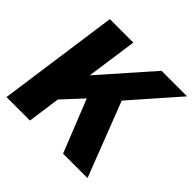

<svg xmlns="http://www.w3.org/2000/svg" viewBox="-181 -926 1111 1111"><g transform="rotate(45 374.5 -371.0)"><path d="M476 0 347 -323 233 -200 205 0H13L117 -742H309L265 -430L540 -742H749L499 -457L676 0Z"/></g></svg>

Font: Morrison ExtraBold
Style: Regular
Weight: 800
Designer: Pablo Impallari, Rodrigo Fuenzalida (Modified by Dan O. Williams)
Version: Version 0.03;June 6, 2019;FontCreator 11.5.0.2425 64-bit; tt